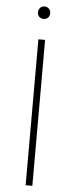

<svg xmlns="http://www.w3.org/2000/svg" viewBox="-61 -939 372 970"><g transform="rotate(5 125.0 -454.0)"><path d="M108 0V-740H142V0ZM94 -876Q94 -890 102.8 -899Q111.5 -908 125 -908Q138.5 -908 147.2 -899Q156 -890 156 -876Q156 -862 147.2 -853.5Q138.5 -845 125 -845Q111.5 -845 102.8 -853.5Q94 -862 94 -876Z"/></g></svg>

Font: Encode Sans Expanded Thin
Style: Regular
Weight: 250
Width: 7
Designer: Multiple Designers
Foundry: Impallari Type
Version: Version 2.000